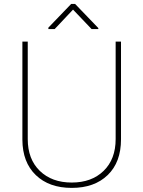

<svg xmlns="http://www.w3.org/2000/svg" viewBox="-20 -916 707 946"><path d="M464.4 -777.8V-772.9H431.2L339.8 -868.7L249.5 -772.9H218.3V-779.8L330.6 -896.5H350.1ZM576.2 -710.9V-229.5Q576.2 -116.7 510.7 -53.5Q445.3 9.8 333.5 9.8Q221.7 9.8 156.2 -53.5Q90.8 -116.7 90.3 -227.5V-710.9H116.7V-230.5Q116.7 -131.8 176 -74.2Q235.4 -16.6 333.5 -16.6Q431.6 -16.6 490.7 -74.2Q549.8 -131.8 549.8 -231V-710.9Z"/></svg>

Font: TypoPRO Roboto
Style: Regular
Weight: 250
Designer: Google
Version: Version 2.136; 2016